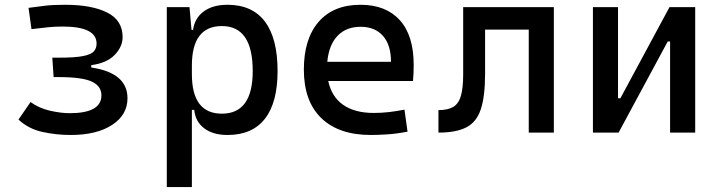

<svg xmlns="http://www.w3.org/2000/svg" viewBox="-20 -547 2970 792"><path d="M271.5 9.8Q211.9 9.8 154.5 -2.9Q97.2 -15.6 56.2 -53.7L106 -126Q141.1 -100.6 186.3 -90.3Q231.4 -80.1 267.6 -80.1Q398.4 -80.1 398.4 -153.8Q398.4 -191.4 359.1 -210.2Q319.8 -229 221.7 -229H201.2L195.8 -309.1H223.1Q290.5 -309.1 323.7 -315.9Q356.9 -322.8 367.7 -335.7Q378.4 -348.6 378.4 -367.2Q378.4 -437.5 238.3 -437.5Q204.6 -437.5 178.2 -434.6Q151.9 -431.2 109.9 -426.8L97.7 -514.6Q133.8 -519.5 165.8 -523.4Q197.8 -527.3 249 -527.3Q357.9 -527.3 421.9 -495.4Q485.8 -463.4 485.8 -394Q485.8 -354.5 453.1 -320.6Q420.4 -286.6 356.4 -278.3V-268.6Q505.9 -246.6 505.9 -141.6Q505.9 -73.2 442.4 -31.7Q378.9 9.8 271.5 9.8Z M668 224.6V-517.6H761.7L770 -423.8H776.4Q783.2 -472.7 820.6 -500Q857.9 -527.3 918.5 -527.3Q1020.5 -527.3 1072.8 -458Q1125 -388.7 1125 -253.9Q1125 -124 1072.8 -57.1Q1020.5 9.8 918.5 9.8Q858.9 9.8 822.5 -17.6Q786.1 -44.9 781.2 -93.8H771.5V224.6ZM771.5 -241.2Q771.5 -78.1 895.5 -78.1Q1022.5 -78.1 1022.5 -253.9Q1022.5 -439.5 895.5 -439.5Q771.5 -439.5 771.5 -276.4Z M1509.8 9.8Q1377.4 9.8 1305.4 -59.8Q1233.4 -129.4 1233.4 -259.8Q1233.4 -386.7 1294.4 -457Q1355.5 -527.3 1466.8 -527.3Q1571.8 -527.3 1629.2 -463.9Q1686.5 -400.4 1686.5 -279.3Q1686.5 -243.7 1683.6 -212.9H1334Q1347.7 -147.9 1395.5 -114.5Q1443.4 -81.1 1521.5 -81.1Q1553.7 -81.1 1585 -84.7Q1616.2 -88.4 1648.4 -94.7L1661.1 -3.9Q1615.2 4.9 1577.1 7.3Q1539.1 9.8 1509.8 9.8ZM1330.1 -292H1592.8Q1592.8 -361.8 1559.6 -399.2Q1526.4 -436.5 1467.8 -436.5Q1407.7 -436.5 1372.1 -398.9Q1336.4 -361.3 1330.1 -292Z M1788.6 0V-92.8Q1827.6 -92.8 1849.9 -106.2Q1872.1 -119.6 1881.3 -151.9Q1890.6 -184.1 1890.6 -241.2V-517.6H2264.6V0H2161.1V-424.8H1981V-244.6Q1981 -150.4 1963.6 -97.2Q1946.3 -43.9 1904.3 -22Q1862.3 0 1788.6 0Z M2425.8 0V-517.6H2529.3V-141.6H2539.1L2741.7 -517.6H2847.7V0H2744.1V-376H2734.4L2531.7 0Z"/></svg>

Font: CaskaydiaMono NF
Style: Regular
Weight: 400
Designer: Aaron Bell
Foundry: Saja Typeworks
Version: Version 2111.001; ttfautohint (v1.8.4);Nerd Fonts 3.1.1